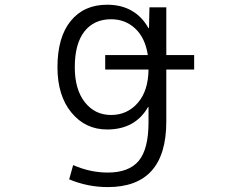

<svg xmlns="http://www.w3.org/2000/svg" viewBox="-20 -550 1040 801"><path d="M418.9 -259.8V-320.3H596.7Q585.9 -391.6 544.4 -430.7Q502.9 -469.7 443.4 -469.7Q372.1 -469.7 332 -418.5Q292 -367.2 292 -269.5Q292 -176.8 334 -123.5Q376 -70.3 443.4 -70.3Q510.7 -70.3 554.7 -120.6Q598.6 -170.9 599.6 -259.8ZM673.8 -320.3H790V-259.8H673.8V-43Q673.8 230.5 429.7 230.5Q345.7 230.5 268.6 198.2L285.2 138.7Q356.4 169.9 429.7 169.9Q517.6 169.9 558.6 121.1Q599.6 72.3 599.6 -40V-103.5H597.7Q543.9 -9.8 426.8 -9.8Q335.9 -9.8 277.8 -80.6Q219.7 -151.4 219.7 -269.5Q219.7 -394.5 274.9 -462.4Q330.1 -530.3 426.8 -530.3Q543.9 -530.3 599.6 -432.6H601.6L603.5 -519.5H673.8Z"/></svg>

Font: GenEi Gothic M SemiLight
Style: Regular
Weight: 350
Designer: o_tamon (Modified); [Source Han Sans]
Ryoko NISHIZUKA  (kana & ideographs); Paul D. Hunt (Latin, Greek & Cyrillic); Wenl
Version: Version 1.1a;Original Version 1.004